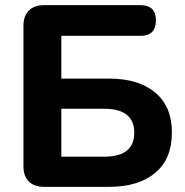

<svg xmlns="http://www.w3.org/2000/svg" viewBox="-20 -725 719 745"><path d="M151 0Q113 0 92 -20.5Q71 -41 71 -80V-625Q71 -663 92 -684Q113 -705 151 -705H525Q585 -705 585 -646Q585 -586 525 -586H218V-420H404Q517 -420 582 -366Q647 -312 647 -211Q647 -108 582 -54Q517 0 404 0ZM218 -117H384Q501 -117 501 -210Q501 -303 384 -303H218Z"/></svg>

Font: Chiron GoRound TC
Style: Bold
Weight: 700
Designer: Ryoko NISHIZUKA 西塚涼子 (kana, bopomofo & ideographs); Paul D. Hunt (Latin, Greek & Cyrillic); Sandoll Communications 산돌커뮤니
Foundry: Adobe
Version: Version 1.000;hotconv 1.1.1;makeotfexe 2.6.0